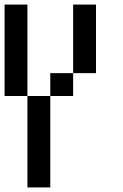

<svg xmlns="http://www.w3.org/2000/svg" viewBox="-20 -920 540 840"><path d="M0 -500V-900H100V-500ZM100 -100V-500H200V-100ZM200 -500V-600H300V-500ZM300 -600V-900H400V-600Z"/></svg>

Font: GalmuriMono9 Regular
Style: Regular
Weight: 400
Designer: Lee Minseo (quiple)
Version: Version 2.399;hotconv 1.1.1;makeotfexe 2.6.0 DEVELOPMENT